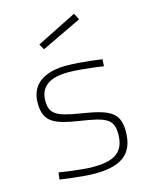

<svg xmlns="http://www.w3.org/2000/svg" viewBox="-112 -806 707 890"><g transform="rotate(-15 241.5 -361.5)"><path d="M403 -494C403 -494 308 -509 231 -509C150 -509 60 -481 60 -375C60 -282 112 -263 229 -245C348 -227 384 -213 384 -141C384 -45 323 -23 229 -23C178 -23 70 -40 70 -40L66 -7C66 -7 174 9 231 9C349 9 421 -27 421 -144C421 -238 370 -257 239 -278C124 -296 97 -315 97 -377C97 -458 167 -477 231 -477C299 -477 401 -461 401 -461ZM138 -636 153 -609 346 -701 330 -732Z"/></g></svg>

Font: TitilliumText22L
Style: 1 wt
Weight: 100
Designer: Campivisivi
Foundry: Campivisivi
Version: 1.000